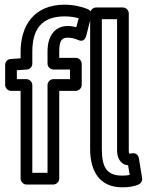

<svg xmlns="http://www.w3.org/2000/svg" viewBox="-20 -763 628 820"><path d="M118 -491V-542C118 -635 155 -693 256 -693C278 -693 299 -690 316 -685L306 -647C292 -650 282 -652 270 -652C213 -652 183 -608 183 -544V-491C183 -476 197 -466 208 -466H279V-425H208C193 -425 183 -411 183 -400V-25H118V-400C118 -415 104 -425 93 -425H52V-463L95 -466C108 -467 118 -478 118 -491ZM68 -514 25 -511C12 -510 2 -499 2 -486V-400C2 -389 12 -375 27 -375H68V0C68 11 78 25 93 25H208C219 25 233 15 233 0V-375H304C315 -375 329 -385 329 -400V-491C329 -502 319 -516 304 -516H233V-544C233 -594 247 -602 270 -602C283 -602 299 -599 314 -592C338 -581 346 -602 348 -609L370 -695C373 -707 366 -719 355 -724C330 -734 295 -743 256 -743C125 -743 68 -653 68 -542ZM527 -57 534 -16C525 -14 515 -13 502 -13C437 -13 415 -47 415 -126V-681H480V-120C480 -95 489 -74 507 -63C513 -59 521 -58 527 -57ZM573 -88C570 -104 556 -111 543 -108C537 -107 535 -107 532 -107C531 -109 530 -113 530 -120V-706C530 -717 520 -731 505 -731H390C379 -731 365 -721 365 -706V-126C365 -35 403 37 502 37C531 37 554 33 572 25C581 21 589 10 587 -2Z"/></svg>

Font: Falling Sky
Style: Ou
Weight: 400
Designer: Paul D. Hunt
Foundry: Adobe Systems Incorporated
Version: Version 1.02